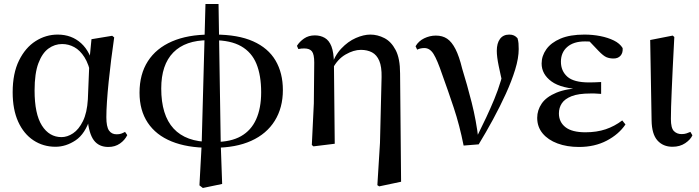

<svg xmlns="http://www.w3.org/2000/svg" viewBox="-20 -715 3479 955"><path d="M256 15Q195 15 146.5 -17Q98 -49 70.5 -109.5Q43 -170 43 -256Q43 -350 74.5 -414Q106 -478 157 -510.5Q208 -543 267 -543Q336 -543 383.5 -500Q431 -457 448 -372H455L434 -336Q422 -396 400 -430.5Q378 -465 349.5 -480.5Q321 -496 289 -496Q252 -496 221 -473.5Q190 -451 171 -400.5Q152 -350 152 -265Q152 -148 188.5 -90.5Q225 -33 286 -33Q315 -33 343.5 -52Q372 -71 392.5 -112.5Q413 -154 417 -221L425 -417L435 -520L538 -537L548 -529Q540 -475 533 -418.5Q526 -362 520.5 -308.5Q515 -255 512 -209.5Q509 -164 509 -132Q509 -85 522 -66Q535 -47 560 -47Q574 -47 583.5 -50.5Q593 -54 602 -59L613 -43Q601 -18 576.5 -1Q552 16 519 16Q472 16 447 -17Q422 -50 415 -127L429 -129Q404 -49 356 -17Q308 15 256 15Z M972 207 983 5 1002 -695H1067L1078 2L1085 200L989 220ZM1020 20Q911 20 833.5 -11.5Q756 -43 715 -104.5Q674 -166 674 -254Q674 -346 715.5 -410.5Q757 -475 835.5 -509Q914 -543 1024 -543L1016 -515Q902 -515 842 -454Q782 -393 782 -275Q782 -142 843.5 -75.5Q905 -9 1026 -9ZM1044 20 1051 -9Q1128 -9 1178.5 -37.5Q1229 -66 1254 -121.5Q1279 -177 1279 -256Q1279 -340 1255.5 -397.5Q1232 -455 1179.5 -485Q1127 -515 1041 -515L1048 -543Q1164 -543 1239 -509.5Q1314 -476 1350.5 -414Q1387 -352 1387 -267Q1387 -179 1346.5 -114Q1306 -49 1229.5 -14.5Q1153 20 1044 20Z M1531 6 1541 -201 1543 -404Q1543 -445 1531.5 -459.5Q1520 -474 1494 -474Q1487 -474 1479.5 -473.5Q1472 -473 1464 -471L1457 -487Q1470 -508 1492.5 -523.5Q1515 -539 1546 -539Q1574 -539 1595.5 -526.5Q1617 -514 1628.5 -484.5Q1640 -455 1641 -402V-398L1645 0L1539 13ZM1857 206 1870 -4 1878 -332Q1879 -383 1866.5 -412.5Q1854 -442 1830.5 -454.5Q1807 -467 1775 -467Q1739 -467 1699 -444Q1659 -421 1634 -373L1623 -382H1626Q1644 -438 1677.5 -473.5Q1711 -509 1750 -526Q1789 -543 1822 -543Q1858 -543 1892 -525.5Q1926 -508 1948 -466Q1970 -424 1970 -350L1975 189L1866 212Z M2286 9Q2266 -92 2237 -179Q2208 -266 2180 -343Q2155 -417 2136.5 -446.5Q2118 -476 2091 -476Q2071 -476 2055 -468L2047 -485Q2062 -511 2090 -524.5Q2118 -538 2148 -538Q2181 -538 2204 -522.5Q2227 -507 2245.5 -471Q2264 -435 2279 -373Q2303 -296 2326 -205.5Q2349 -115 2360 -20H2344L2351 -33Q2377 -85 2398.5 -131Q2420 -177 2438.5 -221.5Q2457 -266 2471.5 -314.5Q2486 -363 2497 -419L2486 -273Q2470 -341 2460.5 -387Q2451 -433 2451 -462Q2451 -500 2467 -521.5Q2483 -543 2513 -543Q2527 -543 2536.5 -538.5Q2546 -534 2554 -525Q2558 -512 2559 -499.5Q2560 -487 2560 -471Q2560 -426 2542.5 -369Q2525 -312 2496 -248.5Q2467 -185 2432 -120.5Q2397 -56 2361 3Z M2860 16Q2800 16 2753 -1.5Q2706 -19 2679 -51.5Q2652 -84 2652 -129Q2652 -167 2674.5 -200Q2697 -233 2747.5 -254Q2798 -275 2881 -278V-270Q2772 -274 2723 -310Q2674 -346 2674 -399Q2674 -437 2697.5 -470Q2721 -503 2768 -523Q2815 -543 2887 -543Q2928 -543 2966 -535.5Q3004 -528 3033.5 -513.5Q3063 -499 3077 -476Q3079 -452 3066.5 -438Q3054 -424 3032 -424Q3012 -424 2996.5 -430.5Q2981 -437 2957 -462L2897 -525H2956L2972 -502Q2946 -505 2927.5 -507Q2909 -509 2890 -509Q2833 -509 2801.5 -481.5Q2770 -454 2770 -408Q2770 -362 2802 -333.5Q2834 -305 2910 -305Q2924 -305 2937.5 -305.5Q2951 -306 2970 -307V-248Q2948 -250 2937 -250Q2926 -250 2917 -250Q2857 -250 2823 -236.5Q2789 -223 2774.5 -201Q2760 -179 2760 -151Q2760 -108 2792.5 -82.5Q2825 -57 2892 -57Q2948 -57 2992.5 -72Q3037 -87 3075 -116L3091 -96Q3058 -47 2998 -15.5Q2938 16 2860 16Z M3325 15Q3278 15 3250 -16.5Q3222 -48 3221 -116L3214 -516L3326 -538L3334 -531Q3329 -439 3326 -374Q3323 -309 3321 -263Q3319 -217 3318 -183.5Q3317 -150 3317 -123Q3317 -78 3332 -63Q3347 -48 3370 -48Q3384 -48 3394.5 -51.5Q3405 -55 3414 -59L3424 -42Q3415 -21 3388.5 -3Q3362 15 3325 15Z"/></svg>

Font: Noto Serif TC SemiBold
Style: Regular
Weight: 600
Version: Version 2.002-H1;hotconv 1.1.0;makeotfexe 2.6.0